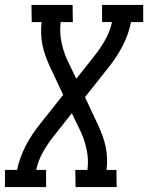

<svg xmlns="http://www.w3.org/2000/svg" viewBox="-57 -755 598 775"><path d="M-37 0V-69H12Q22 -119 46.5 -166Q71 -213 105 -255L198 -372L144 -487Q135 -507 127 -528.5Q119 -550 114.5 -572.5Q110 -595 109 -618.5Q108 -642 111 -666H71L70 -735H236L237 -666H188Q183 -626 190.5 -588Q198 -550 213 -516L251 -437L319 -523Q346 -556 366.5 -592Q387 -628 395 -666H355V-735H521V-666H472Q462 -616 437.5 -569Q413 -522 379 -480L286 -363L340 -248Q349 -228 357 -206.5Q365 -185 369.5 -162.5Q374 -140 375 -116.5Q376 -93 373 -69H413L414 0H248L247 -69H296Q301 -109 293.5 -147Q286 -185 271 -219L233 -298L165 -212Q138 -179 117.5 -143Q97 -107 89 -69H129V0Z"/></svg>

Font: Iosevka QP
Style: Italic
Weight: 400
Italic angle: -9°
Designer: Belleve Invis
Foundry: Belleve Invis
Version: Version 20.0.0; ttfautohint (v1.8.4)